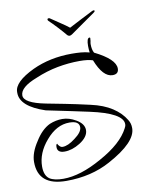

<svg xmlns="http://www.w3.org/2000/svg" viewBox="-79 -674 650 809"><g transform="rotate(-10 246.0 -269.0)"><path d="M377 -613Q381 -613 381 -609Q380 -606 374 -602L270 -529Q264 -525 259 -525Q256 -525 254 -526.5Q252 -528 250 -529Q236 -546 216 -567.5Q196 -589 182 -602Q179 -605 179 -608Q179 -613 185 -613Q189 -613 192 -610Q206 -600 229 -585Q252 -570 267 -558Q287 -569 318 -584.5Q349 -600 368 -610Q374 -613 377 -613ZM140 75Q19 75 19 -27Q19 -66 49 -111Q77 -157 113 -174Q140 -185 167 -185Q196 -185 225 -168Q258 -149 258 -122Q258 -93 220 -69Q186 -48 154 -48Q123 -48 123 -72Q123 -86 129 -86Q129 -86 130 -86H129Q129 -86 129 -85Q129 -82 136 -75Q142 -69 149 -69Q172 -69 203 -93Q236 -117 236 -138Q236 -165 194 -165Q139 -165 94 -112Q49 -60 49 -2Q49 36 70 51Q90 64 129 64Q202 64 294 12Q389 -40 420 -101Q425 -109 425 -118Q425 -165 286 -195Q256 -202 211 -211Q166 -220 105 -233Q0 -268 0 -326V-330Q0 -373 86 -414Q161 -449 254 -449Q274 -449 293 -447.5Q312 -446 330 -441Q329 -448 328.5 -455Q328 -462 328 -469Q328 -503 340 -503Q343 -503 343 -500Q343 -498 342.5 -495Q342 -492 342 -488Q341 -484 340.5 -480.5Q340 -477 340 -475Q340 -451 348 -437Q435 -394 435 -354Q435 -330 409 -330Q368 -330 338 -406Q317 -413 282 -413Q234 -413 186.5 -404Q139 -395 92 -375Q19 -347 19 -312Q19 -279 111 -261Q142 -255 188.5 -246Q235 -237 296 -223Q350 -211 386 -187.5Q422 -164 441 -132Q446 -124 448.5 -115.5Q451 -107 451 -96Q451 -36 329 30Q247 75 140 75Z"/></g></svg>

Font: Ole
Style: Regular
Weight: 400
Designer: Robert E. Leuschke
Foundry: Robert E. Leuschke
Version: Version 1.010; ttfautohint (v1.8.3)